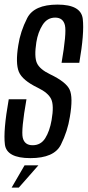

<svg xmlns="http://www.w3.org/2000/svg" viewBox="-27 -700 391 856"><path d="M24.9 136.3 82.5 37.1H144.2L56.9 136.3ZM108.5 5Q2.5 5 -5.2 -56Q-13 -117 12 -257.5H91Q66.5 -119 74.5 -85.8Q82.5 -52.5 118.5 -52.5Q155 -52.5 174.8 -84Q194.5 -115.5 203 -164.5Q214.5 -230.5 201 -258.5Q187.5 -286.5 142 -308.5Q72.5 -342 57 -380Q41.5 -418 54.5 -498Q63.5 -559 94.2 -619.2Q125 -679.5 229.5 -679.5Q334.5 -679.5 342 -615.8Q349.5 -552 326.5 -420H247.5Q270.5 -553 262.5 -587.2Q254.5 -621.5 219 -621.5Q183.5 -621.5 162.8 -588.8Q142 -556 135 -511.5Q125 -447 137.5 -419Q150 -391 197 -368.5Q267 -335 283.2 -300.8Q299.5 -266.5 284.5 -179Q274.5 -115 244.5 -55Q214.5 5 108.5 5Z"/></svg>

Font: Anybody Condensed Regular
Style: Italic
Weight: 400
Width: 3
Italic angle: -10°
Designer: Tyler Finck
Foundry: Etcetera Type Company
Version: Version 1.010; ttfautohint (v1.8.3) -l 8 -r 50 -G 200 -x 14 